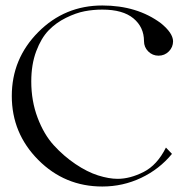

<svg xmlns="http://www.w3.org/2000/svg" viewBox="-20 -680 681 700"><path d="M353 -660Q480 -660 567 -595Q610 -560 611 -530Q611 -508 595.5 -492.5Q580 -477 558 -477Q536 -477 520.5 -492.5Q505 -508 505 -530Q505 -581 466.5 -613Q428 -645 353 -645Q320 -645 288.5 -639Q257 -633 220.5 -615Q184 -597 157 -569Q130 -541 112 -493Q94 -445 94 -383Q94 -312 117 -251Q140 -190 176 -150.5Q212 -111 255 -82Q298 -53 337.5 -40.5Q377 -28 409 -28Q454 -28 503.5 -53Q553 -78 585 -142L607 -119Q561 -63 494.5 -31.5Q428 0 353 0Q216 0 119.5 -97Q23 -194 23 -330Q23 -466 119.5 -563Q216 -660 353 -660Z"/></svg>

Font: kawoszeh
Style: Medium
Weight: 500
Version: Version 000.030